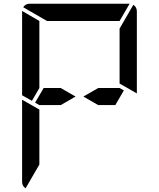

<svg xmlns="http://www.w3.org/2000/svg" viewBox="-20 -1020 856 1034"><path d="M387 -500 307 -454H212H192L169 -467L215 -546H307ZM624 -546 647 -533 601 -454H509L429 -500L509 -546ZM192 -218V-134L118 -6Q99 -18 99 -41V-483L192 -430ZM698 -994Q717 -982 717 -959V-517L624 -570V-607V-782V-866ZM233 -907 105 -981Q117 -1000 140 -1000H676Q676 -1000 678 -1000L624 -907H621H590H454H362ZM99 -959Q99 -959 99 -961L192 -907V-905V-895V-887V-782V-578V-546L152 -477L99 -507Z"/></svg>

Font: DSEG14 Modern
Style: Regular
Weight: 400
Designer: Keshikan(Twitter:@keshinomi_88pro)
Version: Version 0.46